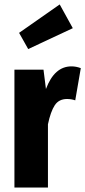

<svg xmlns="http://www.w3.org/2000/svg" viewBox="-20 -845 384 865"><path d="M344 -538 319 -393Q301 -399 282 -399Q245 -399 226.5 -370.5Q208 -342 196 -285V0H45V-531H176L187 -444Q225 -546 302 -546Q323 -546 344 -538ZM249 -825 308 -718 107 -624 66 -697Z"/></svg>

Font: Fira Sans Extra Condensed
Style: Bold
Weight: 700
Width: 1
Designer: Carrois Corporate & Edenspiekermann AG
Foundry: Carrois Corporate GbR & Edenspiekermann AG
Version: Version 4.203